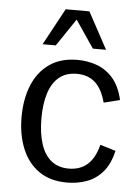

<svg xmlns="http://www.w3.org/2000/svg" viewBox="-53 -762 593 814"><g transform="rotate(5 244.0 -354.5)"><path d="M262.7 11.7Q190.9 11.7 143.1 -21.7Q95.2 -55.2 71 -114.3Q46.9 -173.3 46.9 -249Q46.9 -324.2 70.8 -383.3Q94.7 -442.4 142.6 -476.3Q190.4 -510.3 262.7 -510.3Q304.7 -510.3 343.8 -496.6Q382.8 -482.9 412.8 -449.5Q442.9 -416 456.5 -356.4L388.2 -339.4Q373 -397 342.5 -424.1Q312 -451.2 265.1 -451.2Q219.2 -451.2 189.7 -427Q160.2 -402.8 145.8 -357.9Q131.3 -313 131.3 -250.5Q131.3 -187 146 -141.6Q160.6 -96.2 190.4 -72Q220.2 -47.9 265.1 -47.9Q313 -47.9 344.2 -75.4Q375.5 -103 390.1 -160.2L456.1 -140.1Q442.9 -82.5 413.8 -49.3Q384.8 -16.1 345.7 -2.2Q306.6 11.7 262.7 11.7ZM108.9 -563.5 193.4 -719.7H294.4L378.9 -563.5H322.8L243.7 -680.2L165 -563.5Z"/></g></svg>

Font: Pontano Sans
Style: Regular
Weight: 400
Designer: Vernon Adams
Foundry: Vernon Adams
Version: Version 2.001